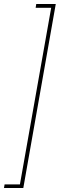

<svg xmlns="http://www.w3.org/2000/svg" viewBox="-34 -826 300 964"><path d="M246 -806 83 118H-14L-11 100H66L223 -787H145L148 -806Z"/></svg>

Font: DM Sans 28pt Thin
Style: Italic
Weight: 250
Italic angle: -10°
Version: Version 4.004;gftools[0.9.30]